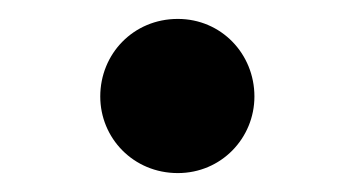

<svg xmlns="http://www.w3.org/2000/svg" viewBox="-20 -467 375 203"><path d="M168 -284C214 -284 249 -321 249 -365C249 -410 214 -447 168 -447C121 -447 86 -410 86 -365C86 -321 121 -284 168 -284Z"/></svg>

Font: Noto Serif CJK KR
Style: Bold
Weight: 700
Designer: Ryoko NISHIZUKA 西塚涼子 (kana & ideographs); Frank Grießhammer (Latin, Greek & Cyrillic); Wenlong ZHANG 张文龙 (bopomofo); San
Foundry: Adobe
Version: Version 2.001;hotconv 1.1.0;makeotfexe 2.6.0